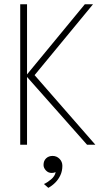

<svg xmlns="http://www.w3.org/2000/svg" viewBox="-20 -680 485 902"><path d="M142.5 -327 428 0H389L107 -318.5V0H75V-660H107V-330.5L378.5 -660H417ZM227 52.5Q246 52.5 259.5 66Q273 79.5 273 99Q273 123 263.8 143Q254.5 163 239.5 178Q224.5 193 207 202.5L186.5 184.5Q202.5 177.5 220.2 162.5Q238 147.5 241.5 128.5Q233 132.5 223 132.5Q206.5 132.5 195.5 120.5Q184.5 108.5 184.5 95Q184.5 75.5 196.5 64Q208.5 52.5 227 52.5Z"/></svg>

Font: League Spartan Extralight
Style: Regular
Weight: 200
Foundry: The League of Moveable Type
Version: Version 2.300; ttfautohint (v1.8.3)